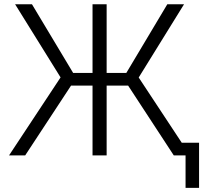

<svg xmlns="http://www.w3.org/2000/svg" viewBox="-20 -748 978 924"><path d="M493.2 -727.5V0H425.3V-727.5ZM23.4 0 271.5 -375.5 52.7 -727.5H133.8L332 -397H587.9L785.2 -727.5H865.7L647.5 -375L895 0H816.4L596.7 -335.9H321.8L101.1 0ZM873 156.2V0H831.1V-61H938V156.2Z"/></svg>

Font: Inter 20pt Light
Style: Regular
Weight: 300
Version: Version 4.001;git-66647c0bb